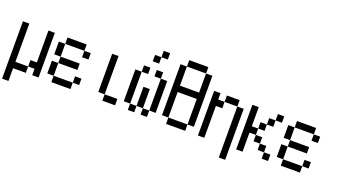

<svg xmlns="http://www.w3.org/2000/svg" viewBox="-76 -1597 4152 2359"><g transform="rotate(20 2000.0 -417.0)"><path d="M0 83.3V-666.7H83.3V-166.7H250V-83.3H83.3V83.3ZM250 -166.7V-250H333.3V-666.7H416.7V-83.3H333.3V-166.7Z M500 -166.7V-333.3H583.3V-166.7ZM500 -416.7V-583.3H583.3V-416.7ZM583.3 -166.7H833.3V-83.3H583.3ZM583.3 -416.7H833.3V-333.3H583.3ZM583.3 -583.3V-666.7H833.3V-583.3ZM833.3 -166.7V-250H916.7V-166.7ZM833.3 -583.3H916.7V-500H833.3Z M1416.7 -166.7V-83.3H1250V-166.7ZM1166.7 -166.7V-666.7H1250V-166.7Z M1500 -166.7V-583.3H1583.3V-166.7ZM1666.7 -166.7V-83.3H1583.3V-166.7ZM1666.7 -416.7H1750V-166.7H1666.7ZM1666.7 -583.3H1583.3V-666.7H1666.7ZM1666.7 -750V-833.3H1750V-750ZM1833.3 -166.7V-83.3H1750V-166.7ZM1833.3 -583.3H1916.7V-166.7H1833.3ZM1833.3 -833.3H1750V-916.7H1833.3ZM1833.3 -666.7V-583.3H1750V-666.7Z M2000 -166.7V-833.3H2083.3V-583.3H2333.3V-833.3H2416.7V-166.7H2333.3V-500H2083.3V-166.7ZM2083.3 -916.7H2333.3V-833.3H2083.3ZM2083.3 -166.7H2333.3V-83.3H2083.3Z M2500 -83.3V-666.7H2583.3V-583.3H2666.7V-500H2583.3V-83.3ZM2666.7 -583.3V-666.7H2833.3V-583.3ZM2833.3 83.3V-583.3H2916.7V83.3Z M3000 -83.3V-666.7H3083.3V-416.7H3166.7V-333.3H3083.3V-83.3ZM3166.7 -416.7V-500H3250V-416.7ZM3166.7 -333.3H3250V-250H3166.7ZM3333.3 -166.7H3416.7V-83.3H3333.3ZM3333.3 -250V-166.7H3250V-250ZM3333.3 -583.3V-500H3250V-583.3ZM3333.3 -666.7H3416.7V-583.3H3333.3Z M3500 -166.7V-333.3H3583.3V-166.7ZM3500 -416.7V-583.3H3583.3V-416.7ZM3583.3 -166.7H3833.3V-83.3H3583.3ZM3583.3 -416.7H3833.3V-333.3H3583.3ZM3583.3 -583.3V-666.7H3833.3V-583.3ZM3833.3 -166.7V-250H3916.7V-166.7ZM3833.3 -583.3H3916.7V-500H3833.3Z"/></g></svg>

Font: GalmuriMono11 Regular
Style: Regular
Weight: 400
Designer: Lee Minseo (quiple)
Version: Version 2.399;hotconv 1.1.1;makeotfexe 2.6.0 DEVELOPMENT